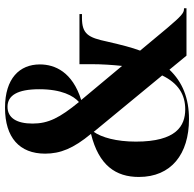

<svg xmlns="http://www.w3.org/2000/svg" viewBox="-24 -740 774 766"><g transform="rotate(-90 363.0 -357.0)"><path d="M271 10C354 10 419 -16 468 -68L524 0H713V-10H710C695 -10 683 -19 634 -77L544 -185C557 -220 566 -256 580 -316C596 -392 610 -417 675 -417H690V-427H490V-381C490 -337 487 -295 483 -257L347 -420C459 -455 489 -525 489 -585C489 -666 433 -724 316 -724C197 -724 133 -666 133 -564C133 -503 154 -451 212 -381C86 -350 40 -282 40 -190C40 -61 131 10 271 10ZM339 -429C276 -506 253 -551 253 -614C253 -678 276 -714 320 -714C365 -714 390 -675 390 -587C390 -499 364 -451 339 -429ZM310 -5C244 -5 181 -40 181 -202C181 -280 198 -339 220 -370L445 -97C414 -33 369 -5 310 -5Z"/></g></svg>

Font: Noto Serif Display Condensed ExtraBold
Style: Regular
Weight: 800
Width: 3
Designer: Monotype Design Team
Foundry: Monotype Imaging Inc.
Version: Version 2.009